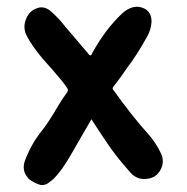

<svg xmlns="http://www.w3.org/2000/svg" viewBox="-20 -511 549 565"><path d="M454 -59Q465 -35 452.5 -11.5Q440 12 414 15Q384 20 363 -4Q317 -56 292 -95Q290 -97 249 -160Q195 -66 190 -58Q163 -10 138 15Q130 22 120 29Q107 37 92 31Q68 21 61 11Q43 -11 54 -40Q73 -89 103 -126Q123 -151 152 -201Q162 -218 178 -240Q182 -246 177 -253Q165 -271 135.5 -304.5Q106 -338 105 -339Q73 -377 58 -407Q47 -429 56 -453.5Q65 -478 87 -486Q107 -495 127 -480Q153 -458 174 -430Q165 -441 239 -354Q247 -341 252 -356Q291 -426 339 -471Q363 -493 388 -491Q426 -485 426 -447Q424 -423 414 -405Q381 -346 356 -314Q336 -284 313 -255Q310 -251 313 -247Q369 -169 414 -119Q438 -93 454 -59Z"/></svg>

Font: LXGW WenKai & Jojoba
Style: Regular
Weight: 400
Designer: LXGW / Fontworks Inc.
Foundry: LXGW / Fontworks Inc.
Version: Version 1.501;January 22, 2025;FontCreator 15.0.0.2927 64-bi